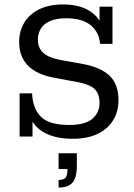

<svg xmlns="http://www.w3.org/2000/svg" viewBox="-20 -613 602 862"><path d="M306 10Q231 10 182 -16Q133 -42 113 -92L126 -86V0H68V-194H124Q127 -126 163.5 -89Q200 -52 291 -52Q363 -52 395 -80Q427 -108 427 -151Q427 -192 404.5 -213.5Q382 -235 325 -245L223 -264Q146 -278 106 -318Q66 -358 66 -425Q66 -471 87.5 -509Q109 -547 153.5 -570Q198 -593 264 -593Q332 -593 377 -567Q422 -541 441 -493H427V-583H485V-416H429Q426 -467 388 -499Q350 -531 277 -531Q232 -531 203.5 -518Q175 -505 162.5 -483Q150 -461 150 -435Q150 -398 174 -376Q198 -354 250 -344L351 -326Q432 -311 472 -273Q512 -235 512 -163Q512 -113 488.5 -74Q465 -35 419.5 -12.5Q374 10 306 10ZM243 229V195Q266 195 274.5 184.5Q283 174 283 146H243V75H325V133Q325 164 317.5 185.5Q310 207 292.5 218Q275 229 243 229Z"/></svg>

Font: Rokkitt
Style: Regular
Weight: 400
Designer: Vernon Adams
Foundry: Vernon Adams
Version: Version 3.103